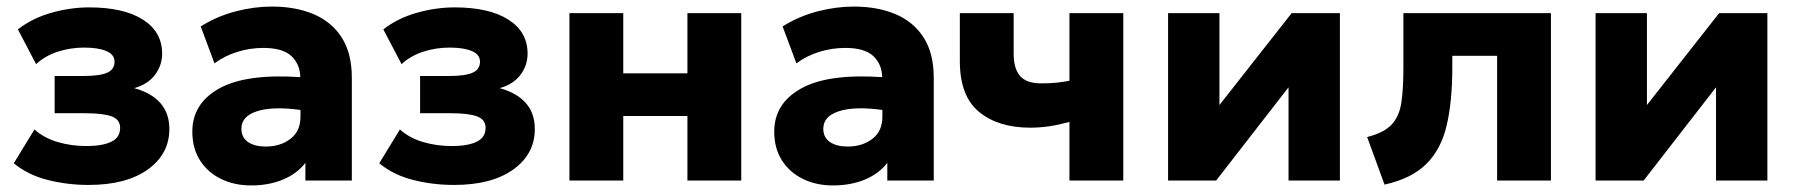

<svg xmlns="http://www.w3.org/2000/svg" viewBox="-20 -550 5473 585"><path d="M250 13.5Q185 13.5 125 -1.8Q65 -17 22 -52.5L85 -155.5Q114 -129.5 155.8 -117.2Q197.5 -105 243 -105Q291.5 -105 318.8 -118Q346 -131 346 -160.5Q346 -186 319.8 -195.5Q293.5 -205 240 -205H146.5V-318.5H235.5Q284 -318.5 306.5 -328.5Q329 -338.5 329 -362Q329 -384 304 -394.5Q279 -405 236.5 -405Q194.5 -405 156 -392.5Q117.5 -380 90 -354.5L34.5 -460.5Q79 -495 137 -511.2Q195 -527.5 251.5 -527.5Q357 -527.5 415.5 -490.2Q474 -453 474 -386.5Q474 -351 452.2 -322Q430.5 -293 389 -281.5Q496 -251.5 496 -157Q496 -80.5 430.2 -33.5Q364.5 13.5 250 13.5Z M745 15Q694 15 653.5 -4.8Q613 -24.5 589.5 -61.2Q566 -98 566 -149Q566 -234.5 647.5 -280.2Q729 -326 895 -315Q894 -354.5 867.8 -379.2Q841.5 -404 782 -404Q742 -404 703.2 -392Q664.5 -380 633.5 -357L591.5 -469.5Q641 -500.5 697.5 -515.2Q754 -530 808.5 -530Q880.5 -530 935.2 -507Q990 -484 1021 -436Q1052 -388 1052 -313V0H910.5V-54Q885.5 -21 842.5 -3Q799.5 15 745 15ZM715.5 -158Q715.5 -131 735.8 -117.2Q756 -103.5 790 -103.5Q834 -103.5 864.8 -126.8Q895.5 -150 895.5 -194.5V-215Q811.5 -226.5 763.5 -211.2Q715.5 -196 715.5 -158Z M1363.5 13.5Q1298.5 13.5 1238.5 -1.8Q1178.5 -17 1135.5 -52.5L1198.5 -155.5Q1227.5 -129.5 1269.2 -117.2Q1311 -105 1356.5 -105Q1405 -105 1432.2 -118Q1459.5 -131 1459.5 -160.5Q1459.5 -186 1433.2 -195.5Q1407 -205 1353.5 -205H1260V-318.5H1349Q1397.5 -318.5 1420 -328.5Q1442.5 -338.5 1442.5 -362Q1442.5 -384 1417.5 -394.5Q1392.5 -405 1350 -405Q1308 -405 1269.5 -392.5Q1231 -380 1203.5 -354.5L1148 -460.5Q1192.5 -495 1250.5 -511.2Q1308.5 -527.5 1365 -527.5Q1470.5 -527.5 1529 -490.2Q1587.5 -453 1587.5 -386.5Q1587.5 -351 1565.8 -322Q1544 -293 1502.5 -281.5Q1609.5 -251.5 1609.5 -157Q1609.5 -80.5 1543.8 -33.5Q1478 13.5 1363.5 13.5Z M1715 0V-510H1879V-326.5H2074.5V-510H2238.5V0H2074.5V-196.5H1879V0Z M2518 15Q2467 15 2426.5 -4.8Q2386 -24.5 2362.5 -61.2Q2339 -98 2339 -149Q2339 -234.5 2420.5 -280.2Q2502 -326 2668 -315Q2667 -354.5 2640.8 -379.2Q2614.5 -404 2555 -404Q2515 -404 2476.2 -392Q2437.5 -380 2406.5 -357L2364.5 -469.5Q2414 -500.5 2470.5 -515.2Q2527 -530 2581.5 -530Q2653.5 -530 2708.2 -507Q2763 -484 2794 -436Q2825 -388 2825 -313V0H2683.5V-54Q2658.5 -21 2615.5 -3Q2572.5 15 2518 15ZM2488.5 -158Q2488.5 -131 2508.8 -117.2Q2529 -103.5 2563 -103.5Q2607 -103.5 2637.8 -126.8Q2668.5 -150 2668.5 -194.5V-215Q2584.5 -226.5 2536.5 -211.2Q2488.5 -196 2488.5 -158Z M3238.5 0V-178.5Q3205.5 -169.5 3176.8 -165.2Q3148 -161 3118.5 -161Q3022 -161 2963.2 -209Q2904.5 -257 2904.5 -364V-510H3068.5V-386Q3068.5 -341.5 3087.8 -318.8Q3107 -296 3153 -296Q3181 -296 3200.8 -298.2Q3220.5 -300.5 3238.5 -304V-510H3402.5V0Z M3539 0V-510H3695.5V-230L3915.5 -510H4062.5V0H3906V-284L3685.5 0Z M4198.5 12.5 4145.5 -132.5Q4197 -145.5 4220.2 -170.5Q4243.5 -195.5 4249.8 -237.8Q4256 -280 4256 -345V-510H4705.5V0H4541.5V-380H4405V-345Q4405 -241.5 4388 -168.5Q4371 -95.5 4326.2 -50.8Q4281.5 -6 4198.5 12.5Z M4841.5 0V-510H4998V-230L5218 -510H5365V0H5208.5V-284L4988 0Z"/></svg>

Font: Geologica
Style: Bold
Weight: 700
Designer: Sindre Bremnes, Frode Helland
Foundry: Monokrom Skriftforlag AS
Version: Version 1.010; ttfautohint (v1.8.4.7-5d5b);gftools[0.9.28]